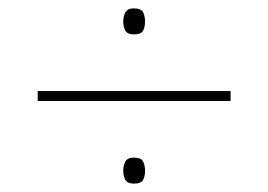

<svg xmlns="http://www.w3.org/2000/svg" viewBox="-20 -582 640 458"><path d="M299 -500Q284 -500 279 -509Q274 -518 274 -531Q274 -543 279 -552.5Q284 -562 299 -562Q317 -562 321.5 -552.5Q326 -543 326 -531Q326 -518 321.5 -509Q317 -500 299 -500ZM70 -341V-365H530V-341ZM299 -144Q284 -144 279 -153Q274 -162 274 -175Q274 -187 279 -196.5Q284 -206 299 -206Q317 -206 321.5 -196.5Q326 -187 326 -175Q326 -162 321.5 -153Q317 -144 299 -144Z"/></svg>

Font: Noto Sans Mono Thin
Style: Regular
Weight: 100
Designer: Monotype Design Team
Foundry: Monotype Imaging Inc.
Version: Version 2.014